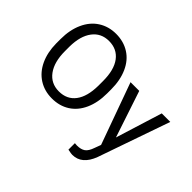

<svg xmlns="http://www.w3.org/2000/svg" viewBox="-188 -1023 1538 1538"><g transform="rotate(45 580.5 -254.0)"><path d="M57.6 0ZM629.4 -332.5Q629.4 -228 594.2 -150.1Q559.1 -72.3 494.6 -31.2Q430.2 9.8 344.2 9.8Q260.3 9.8 195.3 -31.5Q130.4 -72.8 94.5 -149.2Q58.6 -225.6 57.6 -326.2V-377.4Q57.6 -480 93.3 -558.6Q128.9 -637.2 194.1 -679Q259.3 -720.7 343.3 -720.7Q428.7 -720.7 493.9 -679.4Q559.1 -638.2 594.2 -559.8Q629.4 -481.4 629.4 -377.4ZM536.1 -378.4Q536.1 -504.9 485.4 -572.5Q434.6 -640.1 343.3 -640.1Q254.4 -640.1 203.4 -572.5Q152.3 -504.9 150.9 -384.8V-332.5Q150.9 -210 202.4 -139.9Q253.9 -69.8 344.2 -69.8Q435.1 -69.8 484.9 -136Q534.7 -202.1 536.1 -325.7ZM928.7 -132.3 1051.8 -528.3H1148.4L936 81.5Q886.7 213.4 779.3 213.4L762.2 211.9L728.5 205.6V132.3L752.9 134.3Q798.8 134.3 824.5 115.7Q850.1 97.2 866.7 47.9L886.7 -5.9L698.2 -528.3H796.9Z"/></g></svg>

Font: Roboto
Style: Regular
Weight: 400
Designer: Google
Version: Version 2.134; 2016; ttfautohint (v1.6)